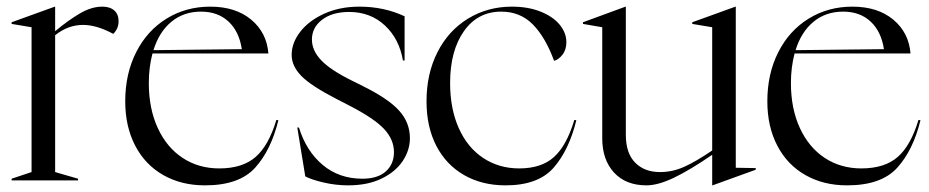

<svg xmlns="http://www.w3.org/2000/svg" viewBox="-20 -543 2796 578"><path d="M15 -5 75 -25V-461L15 -471V-476L145 -523H146V-449Q184 -481 219.5 -502Q255 -523 288 -523Q311 -523 324 -511.5Q337 -500 337 -479Q337 -457 321 -441Q271 -468 230 -468Q185 -468 146 -437V-25L215 -5V0H15Z M357 -238Q357 -321 390 -386Q423 -451 481.5 -487Q540 -523 613 -523Q689 -523 736 -484Q783 -445 788 -382H439Q428 -340 428 -293Q428 -216 455 -157.5Q482 -99 530 -67.5Q578 -36 640 -36Q710 -36 749.5 -70.5Q789 -105 812 -182L818 -181Q796 -91 748 -38Q700 15 597 15Q526 15 471.5 -16Q417 -47 387 -104.5Q357 -162 357 -238ZM708 -395Q700 -448 668 -478Q636 -508 585 -508Q533 -508 496 -477.5Q459 -447 442 -392Z M899 -12 875 -159H880Q902 -88 951.5 -46.5Q1001 -5 1071 -5Q1117 -5 1141.5 -27Q1166 -49 1166 -85Q1166 -123 1136 -155Q1106 -187 1030 -226L995 -244Q917 -284 887.5 -314Q858 -344 858 -378Q858 -414 884 -447.5Q910 -481 956.5 -502Q1003 -523 1062 -523Q1136 -523 1198 -494V-361H1193Q1182 -426 1138.5 -466.5Q1095 -507 1031 -507Q980 -507 949.5 -483.5Q919 -460 919 -424Q919 -391 947 -361.5Q975 -332 1040 -300L1072 -284Q1149 -246 1181.5 -210Q1214 -174 1214 -127Q1214 -91 1192.5 -58.5Q1171 -26 1129 -5.5Q1087 15 1028 15Q991 15 954.5 6.5Q918 -2 899 -12Z M1264 -238Q1264 -321 1297 -386Q1330 -451 1389 -487Q1448 -523 1521 -523Q1570 -523 1607.5 -508Q1645 -493 1665 -468.5Q1685 -444 1685 -416Q1685 -393 1673 -378Q1661 -363 1648 -360Q1622 -431 1584 -469.5Q1546 -508 1489 -508Q1418 -508 1376.5 -449Q1335 -390 1335 -293Q1335 -216 1361 -157.5Q1387 -99 1434.5 -67.5Q1482 -36 1543 -36Q1610 -36 1648 -70.5Q1686 -105 1709 -182L1715 -181Q1693 -91 1646.5 -38Q1600 15 1502 15Q1431 15 1377 -16Q1323 -47 1293.5 -104Q1264 -161 1264 -238Z M1793 -127V-461L1735 -471V-476L1863 -523H1864V-137Q1864 -82 1892 -53.5Q1920 -25 1967 -25Q2004 -25 2039 -40.5Q2074 -56 2124 -90V-461L2064 -471V-476L2194 -523H2195V-38L2255 -37V-32L2125 15H2124V-77Q2057 -31 2009 -8Q1961 15 1926 15Q1864 15 1828.5 -23.5Q1793 -62 1793 -127Z M2290 -238Q2290 -321 2323 -386Q2356 -451 2414.5 -487Q2473 -523 2546 -523Q2622 -523 2669 -484Q2716 -445 2721 -382H2372Q2361 -340 2361 -293Q2361 -216 2388 -157.5Q2415 -99 2463 -67.5Q2511 -36 2573 -36Q2643 -36 2682.5 -70.5Q2722 -105 2745 -182L2751 -181Q2729 -91 2681 -38Q2633 15 2530 15Q2459 15 2404.5 -16Q2350 -47 2320 -104.5Q2290 -162 2290 -238ZM2641 -395Q2633 -448 2601 -478Q2569 -508 2518 -508Q2466 -508 2429 -477.5Q2392 -447 2375 -392Z"/></svg>

Font: Nyght Serif Light
Style: Regular
Weight: 300
Designer: Maksym Kobuzan
Version: Version 0.410